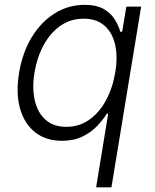

<svg xmlns="http://www.w3.org/2000/svg" viewBox="-20 -573 642 797"><path d="M442.6 204.5 565.9 -545.5H504.5L487.1 -441.4H479.3Q472.5 -465.9 456.8 -491.7Q441.2 -517.4 411.2 -535.2Q381.2 -552.9 331.2 -552.9Q263.7 -552.9 207.2 -517.6Q150.8 -482.2 112.1 -419Q73.4 -355.8 59.3 -271.3Q45.2 -186.8 63 -123.2Q80.8 -59.7 125.5 -24.1Q170.2 11.4 237 11.4Q286.4 11.4 322.6 -6.4Q358.8 -24.1 383.5 -50.2Q408.1 -76.3 423.4 -101.2H429.1L379 204.5ZM458.4 -272.4Q447.3 -206.7 419.4 -155.5Q391.5 -104.4 349.7 -75.5Q308 -46.5 255.5 -46.5Q201.1 -46.5 168.3 -76.5Q135.4 -106.5 124.1 -157.7Q112.8 -208.8 123.2 -272.4Q133.7 -335.2 161.1 -385.7Q188.4 -436.1 230.4 -465.7Q272.3 -495.4 327.4 -495.4Q380.6 -495.4 413.4 -466.8Q446.2 -438.2 457.8 -388Q469.4 -337.7 458.4 -272.4Z"/></svg>

Font: Inter UI Light
Style: Italic
Weight: 300
Italic angle: 9.39999°
Designer: Rasmus Andersson
Foundry: rsms
Version: 3.2;8d6f07862